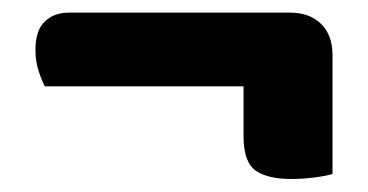

<svg xmlns="http://www.w3.org/2000/svg" viewBox="-20 -452 571 298"><path d="M86.8 -432.4H430Q460.6 -432.4 478.4 -414.9Q496.1 -397.4 496.1 -366.5V-182Q486.8 -179 468.3 -176.6Q449.8 -174.2 432 -174.2Q395.2 -174.2 376.6 -187.4Q358 -200.6 358 -240.8V-318H49.6Q44.4 -327.8 39.7 -342.6Q35 -357.5 35 -374.1Q35 -404.8 49.5 -418.6Q63.9 -432.4 86.8 -432.4Z"/></svg>

Font: Baloo Bhaijaan 2
Style: Regular
Weight: 400
Designer: Sanskriti Dholi, Noopur Datye and Ek Type
Foundry: Ek Type
Version: Version 1.701